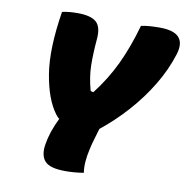

<svg xmlns="http://www.w3.org/2000/svg" viewBox="-80 -787 853 874"><g transform="rotate(10 346.0 -350.0)"><path d="M363 2Q322 9 278 9Q207 9 183.5 -17Q160 -43 168 -94Q177 -153 210 -220Q201 -227 193 -238Q147 -300 128.5 -413.5Q110 -527 138 -702Q155 -706 173 -707.5Q191 -709 209 -709Q271 -709 296 -686.5Q321 -664 316 -608Q310 -539 311 -485Q312 -431 329 -370L342 -367Q398 -439 436 -519Q474 -599 503 -702Q522 -706 544 -707.5Q566 -709 589 -709Q718 -709 686 -604Q662 -527 618.5 -455.5Q575 -384 518.5 -321Q462 -258 398 -207Q391 -183 383.5 -158Q376 -133 371 -110Q364 -81 361.5 -52Q359 -23 363 2Z"/></g></svg>

Font: Recursive Sn Csl St Blk
Style: Italic
Weight: 900
Italic angle: -15°
Version: Version 1.079;hotconv 1.0.112;makeotfexe 2.5.65598; ttfautoh